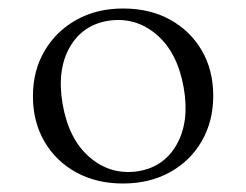

<svg xmlns="http://www.w3.org/2000/svg" viewBox="-20 -729 580 452"><path d="M270 -709Q332.5 -709 380.2 -682.8Q428 -656.5 455 -610.2Q482 -564 482 -503.5Q482 -443.5 455 -396.8Q428 -350 380 -323.5Q332 -297 269.5 -297Q207.5 -297 159.8 -323Q112 -349 84.8 -395.5Q57.5 -442 57.5 -502.5Q57.5 -562.5 84.8 -609Q112 -655.5 159.8 -682.2Q207.5 -709 270 -709ZM302.5 -325.5Q365 -334.5 395.8 -388.5Q426.5 -442.5 412.5 -522.5Q398 -605 349.2 -647Q300.5 -689 237.5 -680.5Q175 -671.5 144.2 -617.8Q113.5 -564 127.5 -483.5Q142 -401 190.8 -359Q239.5 -317 302.5 -325.5Z"/></svg>

Font: Fraunces 9pt Light
Style: Regular
Weight: 300
Version: Version 1.000;[0bf87f6ff]